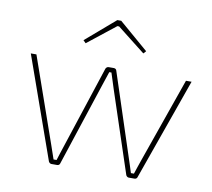

<svg xmlns="http://www.w3.org/2000/svg" viewBox="-78 -786 967 875"><g transform="rotate(10 406.0 -349.0)"><path d="M778 -480 611 -9Q610 -5 606.5 -2.5Q603 0 598 0H572Q568 0 564.5 -2.5Q561 -5 559 -9L434 -386Q428 -404 422.5 -422Q417 -440 411 -458H401Q395 -440 389 -422Q383 -404 377 -386L253 -9Q252 -5 248.5 -2.5Q245 0 240 0H214Q210 0 206.5 -2.5Q203 -5 201 -9L34 -480H60L198 -86Q204 -70 209 -54Q214 -38 220 -22H234Q239 -39 244.5 -55Q250 -71 255 -87L381 -471Q383 -475 386.5 -477.5Q390 -480 394 -480H418Q423 -480 426.5 -477.5Q430 -475 431 -471L557 -87Q562 -71 567.5 -55Q573 -39 578 -22H592Q598 -39 603 -55Q608 -71 614 -87L752 -480ZM414 -698 550 -581 539 -569 409 -671H401L272 -569L260 -581L396 -698Z"/></g></svg>

Font: Exo 2 Thin
Style: Regular
Weight: 250
Designer: Natanael Gama
Foundry: Natanael Gama
Version: Version 2.010